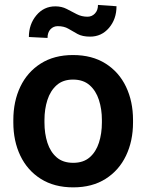

<svg xmlns="http://www.w3.org/2000/svg" viewBox="-20 -766 606 795"><path d="M35.2 -258.8V-269Q35.2 -346.2 64.2 -407Q93.3 -467.8 148.7 -502.9Q204.1 -538.1 282.2 -538.1Q361.3 -538.1 417 -502.9Q472.7 -467.8 501.7 -407Q530.8 -346.2 530.8 -269V-258.8Q530.8 -182.1 501.7 -121.3Q472.7 -60.5 417.2 -25.4Q361.8 9.8 283.2 9.8Q204.6 9.8 148.9 -25.4Q93.3 -60.5 64.2 -121.3Q35.2 -182.1 35.2 -258.8ZM164.1 -269V-258.8Q164.1 -212.9 176.3 -175Q188.5 -137.2 214.6 -114.5Q240.7 -91.8 283.2 -91.8Q325.2 -91.8 351.3 -114.5Q377.4 -137.2 389.6 -175Q401.9 -212.9 401.9 -258.8V-269Q401.9 -314 389.6 -352.1Q377.4 -390.1 351.1 -413.3Q324.7 -436.5 282.2 -436.5Q240.7 -436.5 214.6 -413.3Q188.5 -390.1 176.3 -352.1Q164.1 -314 164.1 -269ZM385.7 -745.6 462.4 -740.2Q462.4 -687 431.4 -650.6Q400.4 -614.3 353 -614.3Q321.3 -614.3 301.3 -625.2Q281.2 -636.2 263.2 -647Q245.1 -657.7 219.2 -657.7Q201.2 -657.7 189 -644.8Q176.8 -631.8 176.8 -608.9L99.6 -612.8Q99.6 -665.5 130.6 -702.6Q161.6 -739.7 209 -739.7Q235.4 -739.7 256.1 -729Q276.9 -718.3 297.4 -707.5Q317.9 -696.8 342.3 -696.8Q360.4 -696.8 373 -710Q385.7 -723.1 385.7 -745.6Z"/></svg>

Font: Vazirmatn FD SemiBold
Style: Regular
Weight: 600
Designer: Saber Rastikerdar
Foundry: Saber Rastikerdar
Version: Version 33.001